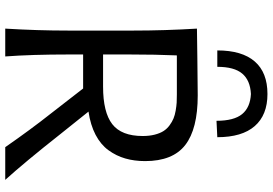

<svg xmlns="http://www.w3.org/2000/svg" viewBox="-170 -844 1015 714"><g transform="rotate(90 337.0 -487.5)"><path d="M330.1 -913.6Q279.3 -911.1 254.2 -881.3Q229 -851.6 229 -788.6H168Q168 -880.4 209 -927.7Q250 -975.1 330.1 -975.1Q408.2 -975.1 449.5 -927.7Q490.7 -880.4 490.7 -788.6L429.7 -785.6Q429.7 -850.6 404.8 -880.9Q379.9 -911.1 330.1 -913.6ZM395.5 -309.6 479.5 -204.6Q583.5 -72.8 649.4 0H527.8Q460.9 -96.2 403.3 -168.9L309.6 -289.6H183.1V-235.4Q183.1 -98.6 190.4 0H86.9Q94.2 -118.7 94.2 -235.4V-475.1Q94.2 -592.8 86.9 -712.9Q114.3 -712.9 197.5 -714.4Q280.8 -715.8 335.4 -715.8Q460 -715.8 519.8 -669.4Q579.6 -623 579.6 -520Q579.6 -480 569.8 -446.3Q560.1 -412.6 539.1 -383.8Q518.1 -355 481.7 -335.9Q445.3 -316.9 395.5 -309.6ZM183.1 -461.9V-363.8H302.7Q397.9 -363.8 442.1 -397.9Q486.3 -432.1 486.3 -511.2Q486.3 -536.1 481.2 -555.9Q476.1 -575.7 467.8 -588.6Q459.5 -601.6 446.5 -611.1Q433.6 -620.6 421.1 -625.7Q408.7 -630.9 391.8 -633.8Q375 -636.7 362.1 -637.5Q349.1 -638.2 332 -638.2H186.5Q183.1 -559.6 183.1 -461.9Z"/></g></svg>

Font: Commissioner Flair
Style: Regular
Weight: 400
Designer: Kostas Bartsokas
Foundry: Kostas Bartsokas
Version: Version 1.000